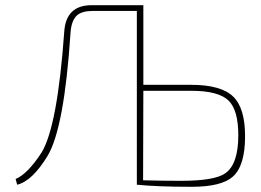

<svg xmlns="http://www.w3.org/2000/svg" viewBox="-20 -710 1004 738"><path d="M714 -384Q831 -384 877 -338Q922 -294 922 -186Q922 -73 875 -31Q831 8 717 8Q584 8 507 0H506V-668H338Q295 -668 276 -651Q254 -631 251 -583Q227 -218 163 -111Q104 -14 46 0L40 -22Q86 -41 140 -124Q201 -225 227 -589Q234 -690 332 -690H531V-384ZM530 -17Q599 -15 677 -15Q805 -15 846 -44Q896 -79 896 -190Q896 -286 859 -323Q820 -361 716 -361H531Z"/></svg>

Font: Taylor Sans Thin
Style: Regular
Weight: 100
Italic angle: -8°
Designer: Natanael Gama
Version: Version 1.001 September 8, 2015